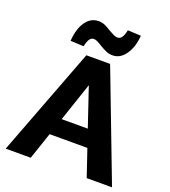

<svg xmlns="http://www.w3.org/2000/svg" viewBox="-161 -1031 1015 1147"><g transform="rotate(20 346.5 -457.0)"><path d="M9 0ZM466 -171H226L168 0H9L271 -689H422L685 0H524ZM429 -280 346 -526 263 -280ZM153 -738Q158 -816 190 -861Q222 -906 272 -906Q293 -906 311 -898Q329 -890 351 -876Q372 -864 384.5 -858Q397 -852 410 -852Q425 -852 435.5 -866.5Q446 -881 453 -914L537 -910Q532 -837 499 -789.5Q466 -742 418 -742Q396 -742 378 -749.5Q360 -757 333 -773Q314 -785 302.5 -790.5Q291 -796 280 -796Q265 -796 254.5 -781.5Q244 -767 237 -734Z"/></g></svg>

Font: Martel Sans ExtraBold
Style: Regular
Weight: 800
Designer: Dan Reynolds and Mathieu Réguer
Foundry: Dan Reynolds and Mathieu Réguer
Version: Version 1.002; ttfautohint (v1.1) -l 5 -r 5 -G 72 -x 0 -D la